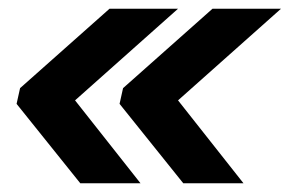

<svg xmlns="http://www.w3.org/2000/svg" viewBox="-20 -496 664 440"><path d="M388 -476 152 -266 302 -76H164L18 -258L26 -294L231 -476ZM624 -476 388 -266 538 -76H400L254 -258L262 -294L467 -476Z"/></svg>

Font: Geist Mono ExtraBold
Style: Italic
Weight: 800
Italic angle: -12°
Monospace: yes
Designer: Basement.studio, Andrés Briganti, Mateo Zaragoza
Foundry: Basement.studio, Vercel, Andrés Briganti, Guido Ferreyra, Mateo Zaragoza
Version: Version 1.500; ttfautohint (v1.8.4.7-5d5b)